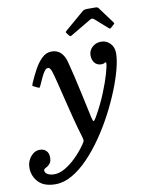

<svg xmlns="http://www.w3.org/2000/svg" viewBox="-228 -825 895 1160"><g transform="rotate(-10 220.0 -245.0)"><path d="M415 -405Q390 -405 375 -422.8Q360 -440.5 360 -470Q360.5 -500 383 -520Q405.5 -540 436.5 -540Q468.5 -540 491.5 -517Q514.5 -494 514.5 -456Q514.5 -417.5 499.8 -360.2Q485 -303 458 -235.5Q431 -168 394.5 -98.5Q358 -29 313.8 35.2Q269.5 99.5 220.5 150.5Q171.5 201.5 120 231Q68.5 260.5 17.5 260.5Q-52 260.5 -86.8 223.8Q-121.5 187 -121.5 135Q-121.5 97 -97.8 68Q-74 39 -41 39Q-17.5 39 -2.5 53.5Q12.5 68 12.5 94.5Q12.5 116.5 5 128Q-2.5 139.5 -12 145.5Q-21.5 151.5 -29 155.5Q-36.5 159.5 -36.5 166Q-36.5 182.5 -19.5 191.2Q-2.5 200 21 200Q51.5 200 85.8 180.5Q120 161 153.8 128.2Q187.5 95.5 216 55Q227 39 229 33.2Q231 27.5 225 6Q208.5 -47.5 192.2 -110.8Q176 -174 161 -235.2Q146 -296.5 134 -345Q122 -393.5 114 -416.5Q111 -424.5 106.2 -431.8Q101.5 -439 92 -439Q81.5 -439 71.2 -424.8Q61 -410.5 51 -389Q41 -367.5 31 -345Q27 -336.5 25.2 -333Q23.5 -329.5 13.5 -333L-6.5 -343Q-18.5 -347.5 -18 -351.5Q-17.5 -355.5 -13 -366.5Q4.5 -406.5 25.2 -444.8Q46 -483 72.2 -508.2Q98.5 -533.5 131.5 -533.5Q165 -533.5 186.8 -513.2Q208.5 -493 218.5 -456Q228.5 -419.5 242 -361.5Q255.5 -303.5 270.2 -235.5Q285 -167.5 299 -101.5Q305 -73.5 310 -75.2Q315 -77 327 -97Q366 -165.5 392.5 -230.8Q419 -296 432.5 -343.5Q446 -391 446 -406.5Q446 -412.5 442.5 -412.5Q439 -412.5 433.5 -408.8Q428 -405 415 -405ZM252.5 -611.5 241 -626.5Q236 -632.5 236.8 -634.5Q237.5 -636.5 244 -642L359.5 -741Q369.5 -749.5 387.5 -749.5H437Q447 -749.5 451 -747.5Q455 -745.5 458.5 -741L532.5 -640.5Q535 -636.5 534.8 -634.8Q534.5 -633 530 -629L512.5 -613.5Q505.5 -607.5 503.5 -608Q501.5 -608.5 496.5 -613L419 -681.5Q408 -691 394 -682L270 -608.5Q263.5 -604.5 259.8 -605.5Q256 -606.5 252.5 -611.5Z"/></g></svg>

Font: Besley* Medium
Style: Italic
Weight: 500
Italic angle: -13°
Designer: Owen Earl
Foundry: indestructible type*
Version: Version 3.000; ttfautohint (v1.8.3)